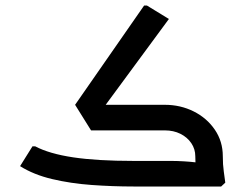

<svg xmlns="http://www.w3.org/2000/svg" viewBox="-20 -678 892 698"><path d="M334 -256 253 -297 504 -658H514L594 -609ZM465 0Q390 0 313.5 -5.5Q237 -11 169.5 -27Q102 -43 53 -74L98 -146H108Q159 -119 246 -106Q333 -93 465 -93H545V0ZM545 0V-93H599Q624 -93 648.5 -91.5Q673 -90 689 -88Q705 -86 705 -86V0ZM690 -110Q690 -136 675.5 -157.5Q661 -179 636 -191.5Q611 -204 579 -204H464V-215L474 -297H579Q636 -297 684 -273Q732 -249 761 -206.5Q790 -164 790 -110ZM700 0Q697 -22 693.5 -49.5Q690 -77 690 -110H790Q790 -79 793.5 -55Q797 -31 799 -14L784 0ZM311 -204 253 -297H556V-204Z"/></svg>

Font: Fustat SemiBold
Style: Regular
Weight: 600
Designer: Mohamed Gaber, Khaled Hosny, Laura Garcia Mut
Foundry: Kief Type Foundry, Alif Type Foundry, Hard Type Foundry
Version: Version 1.007